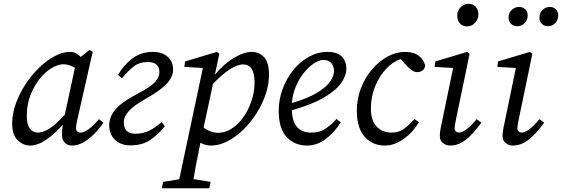

<svg xmlns="http://www.w3.org/2000/svg" viewBox="-20 -764 3000 1025"><path d="M123 -146Q123 -100 139.5 -78Q156 -56 183 -56Q209 -56 243 -77Q277 -98 326 -152L380 -402Q366 -410 350.5 -415.5Q335 -421 319 -421Q295 -421 265.5 -406Q236 -391 209 -363Q173 -326 148 -269Q123 -212 123 -146ZM363 13Q343 13 327 -1Q311 -15 311 -45Q311 -74 315 -98Q272 -49 226.5 -18Q181 13 140 13Q104 13 74.5 -15Q45 -43 45 -105Q45 -157 64.5 -211Q84 -265 116.5 -314.5Q149 -364 189.5 -403Q230 -442 272.5 -464.5Q315 -487 354 -487Q371 -487 385 -480Q399 -473 411 -460L457 -497L475 -488L395 -135Q386 -98 386 -78Q386 -68 393 -62Q400 -56 410 -56Q429 -56 455.5 -76Q482 -96 508 -128L532 -109Q513 -80 486 -52Q459 -24 428 -5.5Q397 13 363 13Z M677 12Q624 12 593.5 -18Q563 -48 563 -94Q563 -140 595.5 -179Q628 -218 713 -263Q781 -298 806 -324.5Q831 -351 831 -377Q831 -408 813.5 -420.5Q796 -433 770 -433Q724 -433 693.5 -409Q663 -385 631 -346L610 -364Q639 -415 685.5 -451Q732 -487 796 -487Q846 -487 875 -461Q904 -435 904 -392Q904 -353 869 -316Q834 -279 760 -238Q696 -202 668.5 -172Q641 -142 641 -112Q641 -78 658 -64Q675 -50 701 -50Q742 -50 774 -65Q806 -80 843 -112L860 -90Q824 -45 781.5 -16.5Q739 12 677 12Z M844 241 851 207 937 193 1063 -401 964 -407 968 -436 1138 -487 1151 -477 1127 -365Q1174 -422 1228 -454.5Q1282 -487 1325 -487Q1362 -487 1389 -459.5Q1416 -432 1416 -364Q1416 -313 1398 -260Q1380 -207 1349 -158.5Q1318 -110 1278 -71Q1238 -32 1194 -9.5Q1150 13 1107 13Q1076 13 1050 -2Q1037 62 1028 108Q1019 154 1013 192L1105 207L1097 241ZM1278 -420Q1247 -420 1205.5 -393Q1164 -366 1117 -316L1067 -83Q1087 -68 1106.5 -61.5Q1126 -55 1143 -55Q1181 -55 1214.5 -76Q1248 -97 1274 -131Q1304 -171 1321.5 -221.5Q1339 -272 1339 -324Q1339 -420 1278 -420Z M1707 -444Q1684 -444 1656.5 -426Q1629 -408 1603 -376Q1577 -344 1559.5 -302.5Q1542 -261 1538 -214Q1621 -238 1670.5 -267.5Q1720 -297 1741.5 -327.5Q1763 -358 1763 -385Q1763 -413 1747.5 -428.5Q1732 -444 1707 -444ZM1619 13Q1553 13 1510.5 -32Q1468 -77 1468 -173Q1468 -233 1489 -289.5Q1510 -346 1546 -390.5Q1582 -435 1629.5 -461Q1677 -487 1729 -487Q1778 -487 1803.5 -463Q1829 -439 1829 -395Q1829 -363 1804 -324.5Q1779 -286 1715.5 -247Q1652 -208 1538 -175Q1541 -111 1568 -83.5Q1595 -56 1641 -56Q1688 -56 1722 -80Q1756 -104 1776 -129L1799 -111Q1768 -60 1721 -23.5Q1674 13 1619 13Z M2035 13Q1969 13 1927 -33.5Q1885 -80 1885 -174Q1885 -237 1907 -293.5Q1929 -350 1966 -393.5Q2003 -437 2049 -462Q2095 -487 2142 -487Q2188 -487 2215 -466.5Q2242 -446 2250 -414Q2247 -395 2234.5 -387Q2222 -379 2208 -379Q2192 -379 2177.5 -389.5Q2163 -400 2149 -415L2119 -449Q2076 -434 2040 -395Q2004 -356 1982 -301.5Q1960 -247 1960 -185Q1960 -120 1991 -88Q2022 -56 2071 -56Q2111 -56 2141.5 -80Q2172 -104 2193 -129L2216 -111Q2186 -59 2136 -23Q2086 13 2035 13Z M2328 -38Q2328 -49 2330 -64.5Q2332 -80 2339 -111L2399 -401L2300 -407L2304 -436L2474 -487L2487 -477L2416 -135Q2412 -116 2409.5 -101Q2407 -86 2407 -78Q2407 -68 2414 -62Q2421 -56 2429 -56Q2465 -56 2525 -128L2550 -109Q2528 -79 2502.5 -51Q2477 -23 2447.5 -5Q2418 13 2382 13Q2362 13 2345 0Q2328 -13 2328 -38ZM2475 -623Q2451 -623 2436 -638.5Q2421 -654 2421 -682Q2421 -707 2439 -725.5Q2457 -744 2480 -744Q2504 -744 2519 -728.5Q2534 -713 2534 -686Q2534 -662 2516 -642.5Q2498 -623 2475 -623Z M2741 -624Q2723 -624 2709 -636Q2695 -648 2695 -670Q2695 -696 2712.5 -711.5Q2730 -727 2751 -727Q2771 -727 2784 -714.5Q2797 -702 2797 -683Q2797 -657 2780.5 -640.5Q2764 -624 2741 -624ZM2905 -624Q2887 -624 2873.5 -636Q2860 -648 2860 -670Q2860 -696 2877 -711.5Q2894 -727 2915 -727Q2935 -727 2947.5 -714.5Q2960 -702 2960 -683Q2960 -657 2944 -640.5Q2928 -624 2905 -624ZM2663 -38Q2663 -49 2665 -64.5Q2667 -80 2674 -111L2734 -401L2635 -407L2639 -436L2809 -487L2822 -477L2751 -135Q2747 -116 2744.5 -101Q2742 -86 2742 -78Q2742 -68 2749 -62Q2756 -56 2764 -56Q2800 -56 2860 -128L2885 -109Q2863 -79 2837.5 -51Q2812 -23 2782.5 -5Q2753 13 2717 13Q2697 13 2680 0Q2663 -13 2663 -38Z"/></svg>

Font: Source Serif Pro
Style: Italic
Weight: 400
Italic angle: -12°
Designer: Frank Grießhammer
Foundry: Adobe Systems Incorporated
Version: Version 3.001;hotconv 1.0.111;makeotfexe 2.5.65597